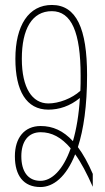

<svg xmlns="http://www.w3.org/2000/svg" viewBox="-20 -744 425 774"><path d="M66 -114C66 -174 94 -211 144 -211C188 -211 227 -191 265 -146C234 -58 188 -15 143 -15C91 -15 66 -55 66 -114ZM68 -507C68 -627 109 -699 189 -699C268 -699 305 -614 305 -439C305 -418 305 -397 304 -378C270 -347 217 -327 175 -327C110 -327 68 -389 68 -507ZM354 9V-43C335 -87 315 -123 294 -151C317 -222 331 -317 331 -441C331 -629 288 -724 189 -724C96 -724 42 -642 42 -507C42 -378 86 -302 175 -302C218 -302 262 -316 302 -349C298 -281 288 -223 274 -175C235 -217 193 -236 144 -236C78 -236 40 -188 40 -114C40 -36 75 10 143 10C195 10 247 -31 283 -122C307 -89 330 -45 354 9Z"/></svg>

Font: Noto Sans Armenian ExtraCondensed Thin
Style: Regular
Weight: 100
Width: 2
Designer: Monotype Design Team
Foundry: Monotype Imaging Inc.
Version: Version 2.008